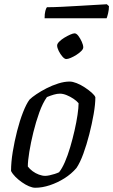

<svg xmlns="http://www.w3.org/2000/svg" viewBox="-20 -884 533 904"><path d="M146 0Q133 0 116.5 -7Q100 -14 83 -26Q66 -38 52.5 -51.5Q39 -65 32 -79Q32 -120 40 -169Q48 -218 60.5 -267Q73 -316 88.5 -355.5Q104 -395 119 -415Q130 -426 151.5 -440.5Q173 -455 199.5 -468.5Q226 -482 254.5 -491Q283 -500 308 -500Q322 -500 341 -492.5Q360 -485 379 -472.5Q398 -460 412 -447.5Q426 -435 429 -426Q429 -393 421 -347Q413 -301 400.5 -252Q388 -203 372.5 -160.5Q357 -118 340 -93Q316 -65 283.5 -44.5Q251 -24 215 -12Q179 0 146 0ZM193 -56Q201 -56 213 -58.5Q225 -61 237.5 -65Q250 -69 258 -73Q272 -90 285.5 -121Q299 -152 310.5 -191Q322 -230 331 -269.5Q340 -309 345 -343Q350 -377 350 -398Q341 -409 326 -419Q311 -429 294 -436Q277 -443 262 -443Q249 -443 233.5 -438.5Q218 -434 201 -427Q181 -399 165 -354.5Q149 -310 137 -261Q125 -212 118 -169Q111 -126 111 -100Q120 -88 133.5 -78Q147 -68 163 -62Q179 -56 193 -56ZM292 -606Q284 -606 274 -617.5Q264 -629 256.5 -644Q249 -659 249 -670Q249 -678 259 -688Q269 -698 283 -706.5Q297 -715 310.5 -721Q324 -727 331 -727Q340 -727 349 -715Q358 -703 365 -687.5Q372 -672 372 -661Q372 -653 362.5 -643.5Q353 -634 339.5 -625.5Q326 -617 313 -611.5Q300 -606 292 -606ZM190 -798Q190 -819 193.5 -832.5Q197 -846 201 -850Q231 -850 271.5 -852Q312 -854 354 -856.5Q396 -859 430.5 -861Q465 -863 483 -864L493 -855Q493 -838 489 -821.5Q485 -805 482 -798Z"/></svg>

Font: Texturina Medium 12pt Light
Style: Italic
Weight: 300
Italic angle: -11°
Version: Version 1.002